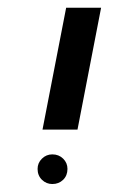

<svg xmlns="http://www.w3.org/2000/svg" viewBox="-20 -619 300 496"><path d="M150.9 -599.1H241.2L180.2 -284.2H89.8ZM77.1 -182.6Q77.1 -198.2 88.4 -209.2Q99.6 -220.2 115.2 -220.2Q131.8 -220.2 143.1 -209.2Q154.3 -198.2 154.3 -182.6Q154.3 -165.5 143.1 -154.5Q131.8 -143.6 115.2 -143.6Q99.6 -143.6 88.4 -154.5Q77.1 -165.5 77.1 -182.6Z"/></svg>

Font: Liberation Sans
Style: Italic
Weight: 400
Italic angle: -12°
Designer: Steve Matteson
Foundry: Ascender Corporation
Version: Version 2.1.5